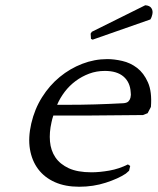

<svg xmlns="http://www.w3.org/2000/svg" viewBox="-20 -700 601 731"><path d="M542.1 -269 554.6 -293C557.6 -331.7 553.8 -362.8 543.2 -386.5C532.7 -410.2 518.9 -428.5 501.9 -441.5C484.9 -454.5 466.1 -463.3 445.5 -468C425 -472.7 406 -475 388.7 -475C356 -475 324.1 -469 293 -457C261.9 -445 233.4 -428.3 207.5 -407C181.5 -385.7 159.1 -360 140.2 -330C121.3 -300 107.6 -266.7 99.1 -230C90.8 -194 89.1 -161.3 94 -132C98.9 -102.7 109.4 -77.3 125.4 -56C141.5 -34.7 162.7 -18.2 189 -6.5C215.3 5.2 246.1 11 281.5 11C317.5 11 351.3 5.8 383 -4.5C414.8 -14.8 440.1 -26.3 459 -39L471.5 -50L475.7 -68L467.1 -74C444.5 -62.7 420.8 -54.8 396.2 -50.5C371.5 -46.2 348.8 -44 328.2 -44C292.8 -44 264 -49.2 241.7 -59.5C219.5 -69.8 202.5 -83.7 190.8 -101C179.2 -118.3 172.3 -138.5 170.3 -161.5C168.3 -184.5 170.2 -208.7 176 -234L178.9 -246.5C179.9 -250.8 181.3 -255.3 183 -260H301C337.7 -260 375.1 -260.3 413.3 -261C451.4 -261.7 488.5 -262 524.5 -262ZM379.3 -430C409.9 -430 433.6 -422.8 450.3 -408.5C467 -394.2 476.1 -374.3 477.6 -349C478.1 -345.7 478.4 -342.3 478.3 -339C478.1 -335.7 477.6 -332 476.7 -328C475.5 -322.7 472.9 -318 469 -314C465.1 -310 458.7 -307.7 449.9 -307C412.1 -305 376.1 -303.5 341.8 -302.5C307.6 -301.5 272.5 -301 236.5 -301H197.5C204.8 -318.3 214.5 -334.8 226.4 -350.5C238.4 -366.2 252.2 -379.8 267.9 -391.5C283.6 -403.2 300.7 -412.5 319.3 -419.5C338 -426.5 357.9 -430 379.3 -430ZM326.4 -552 332.7 -549 552.5 -626C554.6 -629.3 556.2 -632.7 557.3 -636C558.4 -639.3 559.3 -642.3 559.9 -645C562.1 -654.3 560.9 -662.3 556.4 -669C552 -675.7 544.2 -679.3 533 -680L329.7 -579L325.1 -572Z"/></svg>

Font: Quattrocento
Style: Italic
Weight: 400
Italic angle: -13°
Designer: Pablo Impallari
Foundry: Pablo Impallari, Igino Marini, Branda Gallo
Version: Version 2.000